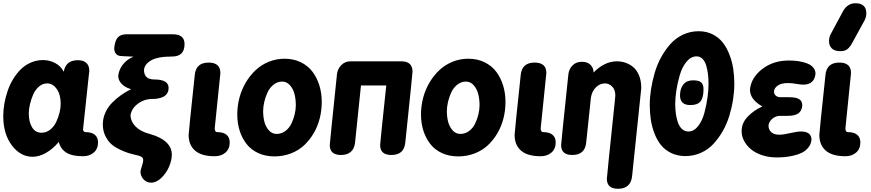

<svg xmlns="http://www.w3.org/2000/svg" viewBox="-29 -963 5415 1193"><path d="M455.1 -588.9Q489.7 -588.9 507.8 -571.8Q525.9 -554.7 525.9 -522L522 -487.8Q515.1 -418 486.8 -157.2Q487.8 -151.4 491.9 -146.7Q496.1 -142.1 502 -142.1Q540 -142.1 560.1 -125.7Q580.1 -109.4 580.1 -78.1Q580.1 -38.1 553.7 -15.1Q527.3 7.8 486.8 7.8Q419.9 7.8 383.8 -14.4Q347.7 -36.6 335.9 -81.1Q301.3 -38.6 257.8 -13.7Q214.4 11.2 173.8 11.2Q98.1 11.2 44.7 -59.6Q-8.8 -130.4 -8.8 -242.2Q-8.8 -279.3 -2 -318.6Q4.9 -357.9 18.1 -397Q31.2 -436 52.2 -470.7Q73.2 -505.4 99.9 -532Q126.5 -558.6 162.4 -574.2Q198.2 -589.8 238.8 -589.8Q277.8 -589.8 313.2 -571.5Q348.6 -553.2 367.2 -517.1Q378.9 -588.9 455.1 -588.9ZM229 -138.2Q258.3 -138.2 282.2 -157Q306.2 -175.8 319.8 -204.3Q333.5 -232.9 340.8 -262.5Q348.1 -292 348.1 -317.9Q348.1 -375.5 323.5 -410.2Q298.8 -444.8 264.2 -444.8Q235.4 -444.8 212.4 -424.6Q189.5 -404.3 176.5 -374Q163.6 -343.8 156.7 -313.2Q149.9 -282.7 149.9 -257.8Q149.9 -206.1 170.2 -172.1Q190.4 -138.2 229 -138.2Z M909.7 171.9Q881.3 171.9 862.5 150.9Q843.8 129.9 843.8 103Q845.2 91.8 853 68.1Q860.8 44.4 860.8 32.2Q860.8 19.5 852.5 13.2Q844.2 6.8 827.6 2.9Q794.9 -4.4 769.8 -12Q744.6 -19.5 712.6 -35.2Q680.7 -50.8 659.9 -70.1Q639.2 -89.4 624.5 -120.4Q609.9 -151.4 609.9 -189.9Q609.9 -228 625.5 -262.9Q641.1 -297.9 668 -325Q694.8 -352.1 723.6 -372.3Q752.4 -392.6 785.6 -409.2Q749.5 -418.5 727.5 -441.2Q705.6 -463.9 705.6 -491.2Q709.5 -530.3 735.1 -562.7Q760.7 -595.2 800.8 -610.8Q800.3 -610.8 793 -611.3Q785.6 -611.8 779.8 -611.8Q774.4 -612.3 762.2 -612.8Q750 -613.3 739.3 -613.8Q728.5 -614.3 719.7 -615.2Q701.2 -616.7 690.9 -629.6Q680.7 -642.6 680.7 -664.1Q685.1 -710.4 702.9 -730.2Q720.7 -750 756.8 -750H1045.4Q1117.7 -750 1117.7 -689Q1117.7 -611.8 1040.5 -611.8Q951.2 -611.8 910.2 -587.9Q869.1 -564 865.7 -528.8Q865.7 -469.2 929.7 -469.2Q1018.6 -469.2 1018.6 -417Q1018.6 -397 1009.5 -382.8Q1000.5 -368.7 984.9 -361.3Q969.2 -354 953.1 -351.1Q937 -348.1 918.5 -348.1Q866.7 -348.1 827.1 -318.1Q787.6 -288.1 781.7 -246.1Q783.2 -207.5 813.5 -176.8Q843.8 -146 900.4 -130.9Q967.3 -112.8 1002.9 -80.1Q1038.6 -47.4 1038.6 -2Q1038.6 32.7 1021.5 72.8Q1004.4 112.8 973.6 142.3Q942.9 171.9 909.7 171.9Z M1181.2 -497.1Q1188.5 -574.2 1267.1 -574.2Q1340.3 -574.2 1340.3 -509.8Q1340.3 -508.8 1340.1 -506.3Q1339.8 -503.9 1339.1 -496.6Q1338.4 -489.3 1337.4 -480L1305.2 -166Q1305.2 -142.1 1320.3 -142.1Q1358.4 -142.1 1378.4 -125.7Q1398.4 -109.4 1398.4 -78.1Q1398.4 -38.1 1372.1 -15.1Q1345.7 7.8 1305.2 7.8Q1223.6 7.8 1183.3 -26.9Q1143.1 -61.5 1143.1 -125Q1143.1 -140.1 1181.2 -497.1Z M1739.3 -598.1Q1795.9 -598.1 1840.8 -575.9Q1885.7 -553.7 1913.6 -516.1Q1941.4 -478.5 1955.8 -430.9Q1970.2 -383.3 1970.2 -330.1Q1970.2 -277.3 1957.8 -227.8Q1945.3 -178.2 1920.2 -135.3Q1895 -92.3 1860.4 -60.1Q1825.7 -27.8 1778.1 -9.5Q1730.5 8.8 1676.3 8.8Q1619.6 8.8 1574.7 -12.2Q1529.8 -33.2 1502 -69.6Q1474.1 -106 1459.7 -152.3Q1445.3 -198.7 1445.3 -252Q1445.3 -304.7 1458.7 -355.5Q1472.2 -406.2 1498 -450Q1523.9 -493.7 1559.1 -526.9Q1594.2 -560.1 1640.9 -579.1Q1687.5 -598.1 1739.3 -598.1ZM1724.1 -456.1Q1694.3 -456.1 1670.2 -436.5Q1646 -417 1632.8 -387.7Q1619.6 -358.4 1612.8 -328.6Q1606 -298.8 1606 -272.9Q1606 -237.3 1613.8 -206.5Q1621.6 -175.8 1641.4 -153.3Q1661.1 -130.9 1689.9 -130.9Q1720.2 -130.9 1744.4 -149.2Q1768.6 -167.5 1782 -195.8Q1795.4 -224.1 1802.2 -253.4Q1809.1 -282.7 1809.1 -309.1Q1809.1 -345.2 1801.3 -377.2Q1793.5 -409.2 1773.4 -432.6Q1753.4 -456.1 1724.1 -456.1Z M2064.9 -502.9Q2068.8 -535.2 2092 -558.6Q2115.2 -582 2147.9 -582H2463.9Q2534.2 -582 2534.2 -518.1Q2534.2 -505.9 2489.3 -77.1Q2481.9 0 2402.8 0Q2333 0 2333 -62Q2333 -73.7 2371.1 -432.1H2213.9L2177.2 -77.1Q2173.3 -39.6 2150.9 -19.8Q2128.4 0 2089.8 0Q2020 0 2020 -62Q2020 -71.8 2064.9 -502.9Z M2880.9 -598.1Q2937.5 -598.1 2982.4 -575.9Q3027.3 -553.7 3055.2 -516.1Q3083 -478.5 3097.4 -430.9Q3111.8 -383.3 3111.8 -330.1Q3111.8 -277.3 3099.4 -227.8Q3086.9 -178.2 3061.8 -135.3Q3036.6 -92.3 3002 -60.1Q2967.3 -27.8 2919.7 -9.5Q2872.1 8.8 2817.9 8.8Q2761.2 8.8 2716.3 -12.2Q2671.4 -33.2 2643.6 -69.6Q2615.7 -106 2601.3 -152.3Q2586.9 -198.7 2586.9 -252Q2586.9 -304.7 2600.3 -355.5Q2613.8 -406.2 2639.6 -450Q2665.5 -493.7 2700.7 -526.9Q2735.8 -560.1 2782.5 -579.1Q2829.1 -598.1 2880.9 -598.1ZM2865.7 -456.1Q2835.9 -456.1 2811.8 -436.5Q2787.6 -417 2774.4 -387.7Q2761.2 -358.4 2754.4 -328.6Q2747.6 -298.8 2747.6 -272.9Q2747.6 -237.3 2755.4 -206.5Q2763.2 -175.8 2783 -153.3Q2802.7 -130.9 2831.5 -130.9Q2861.8 -130.9 2886 -149.2Q2910.2 -167.5 2923.6 -195.8Q2937 -224.1 2943.8 -253.4Q2950.7 -282.7 2950.7 -309.1Q2950.7 -345.2 2942.9 -377.2Q2935.1 -409.2 2915 -432.6Q2895 -456.1 2865.7 -456.1Z M3206.5 -497.1Q3213.9 -574.2 3292.5 -574.2Q3365.7 -574.2 3365.7 -509.8Q3365.7 -508.8 3365.5 -506.3Q3365.2 -503.9 3364.5 -496.6Q3363.8 -489.3 3362.8 -480L3330.6 -166Q3330.6 -142.1 3345.7 -142.1Q3383.8 -142.1 3403.8 -125.7Q3423.8 -109.4 3423.8 -78.1Q3423.8 -38.1 3397.5 -15.1Q3371.1 7.8 3330.6 7.8Q3249 7.8 3208.7 -26.9Q3168.5 -61.5 3168.5 -125Q3168.5 -140.1 3206.5 -497.1Z M3502.4 -499Q3505.4 -532.7 3527.8 -555.9Q3550.3 -579.1 3586.4 -579.1Q3621.6 -579.1 3640.1 -560.1Q3658.7 -541 3658.7 -516.1V-512.2Q3727.1 -582 3804.7 -582Q3832.5 -582 3858.4 -573Q3884.3 -564 3906.5 -545.2Q3928.7 -526.4 3942.1 -493.2Q3955.6 -460 3955.6 -416Q3955.6 -408.2 3898.4 132.8Q3894.5 170.4 3872.3 190.2Q3850.1 210 3811.5 210Q3741.7 210 3741.7 147.9Q3741.7 136.7 3790.5 -328.1Q3794.4 -366.2 3794.4 -369.1Q3794.4 -404.8 3775.1 -424.8Q3755.9 -444.8 3729.5 -444.8Q3699.2 -444.8 3674.1 -420.7Q3648.9 -396.5 3642.6 -356L3613.3 -77.1Q3606 0 3526.4 0Q3457.5 0 3457.5 -62Q3457.5 -72.3 3502.4 -499Z M4312.5 -769Q4360.8 -769 4399.7 -749.3Q4438.5 -729.5 4463.1 -697.3Q4487.8 -665 4504.2 -621.8Q4520.5 -578.6 4527.1 -534.2Q4533.7 -489.7 4533.7 -442.9Q4533.7 -395 4525.9 -344.7Q4518.1 -294.4 4502.7 -243.7Q4487.3 -192.9 4461.7 -148.2Q4436 -103.5 4403.6 -68.6Q4371.1 -33.7 4326.2 -13.4Q4281.2 6.8 4229.5 6.8Q4180.7 6.8 4141.8 -12Q4103 -30.8 4078.4 -61.3Q4053.7 -91.8 4037.6 -133.8Q4021.5 -175.8 4014.9 -219.2Q4008.3 -262.7 4008.3 -310.1Q4008.3 -357.4 4016.1 -408Q4023.9 -458.5 4039.1 -510.5Q4054.2 -562.5 4079.6 -608.4Q4105 -654.3 4137.5 -690.4Q4169.9 -726.6 4215.1 -747.8Q4260.3 -769 4312.5 -769ZM4260.7 -310.1Q4196.3 -310.1 4196.3 -370.1Q4196.3 -413.1 4217.3 -438.5Q4238.3 -463.9 4276.4 -463.9Q4314.5 -463.9 4328.4 -450.4Q4342.3 -437 4342.3 -408.2Q4342.3 -356.9 4324 -333.5Q4305.7 -310.1 4260.7 -310.1ZM4299.3 -612.8Q4264.2 -612.8 4236.8 -579.6Q4209.5 -546.4 4195.1 -497.1Q4180.7 -447.8 4173.6 -401.4Q4166.5 -355 4166.5 -317.9Q4166.5 -285.6 4170.4 -256.8Q4174.3 -228 4183.3 -202.1Q4192.4 -176.3 4209 -161.1Q4225.6 -146 4248.5 -146Q4282.7 -146 4308.8 -179.4Q4335 -212.9 4348.1 -263.2Q4361.3 -313.5 4367.4 -358.9Q4373.5 -404.3 4373.5 -440.9Q4373.5 -473.6 4370.1 -502Q4366.7 -530.3 4358.9 -556.4Q4351.1 -582.5 4335.7 -597.7Q4320.3 -612.8 4299.3 -612.8Z M4795.9 15.1Q4748 15.1 4706.8 1.5Q4665.5 -12.2 4637.9 -34.9Q4610.4 -57.6 4594.7 -86.9Q4579.1 -116.2 4579.1 -147.9Q4579.1 -198.7 4616.9 -238.3Q4654.8 -277.8 4708 -301.8Q4630.9 -344.7 4630.9 -405.8Q4637.7 -480 4706.3 -533.4Q4774.9 -586.9 4872.1 -586.9Q4894.5 -586.9 4915.3 -585Q4936 -583 4959.2 -577.4Q4982.4 -571.8 4999.3 -563Q5016.1 -554.2 5027.1 -539.3Q5038.1 -524.4 5038.1 -504.9Q5031.2 -437 4961.9 -437Q4948.7 -437 4918 -441.9Q4896 -446.8 4864.3 -446.8Q4826.2 -446.8 4804.4 -431.9Q4782.7 -417 4780.3 -397V-393.1Q4780.3 -378.4 4791.5 -368.7Q4802.7 -358.9 4822.3 -358.9H4876Q4917.5 -358.9 4936.8 -346.7Q4956.1 -334.5 4956.1 -308.1Q4953.1 -273.4 4931.2 -258.3Q4909.2 -243.2 4866.2 -243.2H4812Q4784.2 -239.7 4766.4 -222.2Q4748.5 -204.6 4746.1 -183.1Q4746.1 -157.7 4763.2 -141.8Q4780.3 -126 4814 -126Q4837.4 -126 4881.3 -136Q4925.3 -146 4947.3 -146Q5013.2 -146 5013.2 -94.2Q5010.3 -66.4 4993.2 -45.7Q4976.1 -24.9 4953.1 -13.7Q4930.2 -2.4 4899.4 4.4Q4868.7 11.2 4844.7 13.2Q4820.8 15.1 4795.9 15.1Z M5100.1 -497.1Q5107.4 -574.2 5186 -574.2Q5258.8 -574.2 5258.8 -509.8Q5258.8 -508.8 5258.5 -506.3Q5258.3 -503.9 5257.6 -496.6Q5256.8 -489.3 5255.9 -480L5224.1 -166Q5224.1 -142.1 5238.8 -142.1Q5276.9 -142.1 5296.9 -125.7Q5316.9 -109.4 5316.9 -78.1Q5316.9 -38.1 5290.5 -15.1Q5264.2 7.8 5224.1 7.8Q5142.6 7.8 5102.3 -26.9Q5062 -61.5 5062 -125Q5062 -140.1 5100.1 -497.1ZM5343.8 -837.9 5270 -703.1Q5262.7 -689 5258.1 -681.9Q5253.4 -674.8 5244.1 -664.6Q5234.9 -654.3 5222.2 -649.7Q5209.5 -645 5192.9 -645Q5157.2 -645 5139.6 -662.1Q5122.1 -679.2 5122.1 -708Q5122.1 -733.4 5134.8 -754.9L5208 -891.1Q5236.3 -942.9 5286.1 -942.9Q5354 -942.9 5354 -879.9Q5354 -859.4 5343.8 -837.9Z"/></svg>

Font: BPreplay
Style: Bold Italic
Weight: 700
Italic angle: -6°
Designer: Magenta/George Triantafyllakos
Foundry: Magenta/George Triantafyllakos
Version: Version 1.00